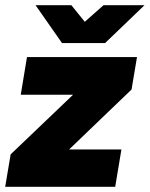

<svg xmlns="http://www.w3.org/2000/svg" viewBox="-42 -720 577 740"><path d="M89 -14 -1 -125 381 -490 465 -375ZM-22 0 -1 -125 105 -144H426L402 0ZM38 -355 62 -500H486L465 -375L354 -355ZM198 -554V-559L357 -700H515L363 -554ZM197 -554 95 -700H233L347 -559V-554Z"/></svg>

Font: Figtree Black
Style: Italic
Weight: 900
Italic angle: -9.5°
Foundry: Erik Kennedy
Version: Version 2.001;gftools[0.9.30]